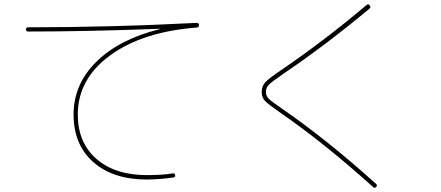

<svg xmlns="http://www.w3.org/2000/svg" viewBox="-20 -805 2040 888"><path d="M109.4 -659.2Q100.6 -659.2 100.1 -668.9Q99.6 -678.7 110.4 -678.7Q493.2 -678.7 889.6 -699.2Q899.4 -699.2 900.4 -689.5Q900.4 -678.7 890.6 -677.7Q638.7 -658.2 489.3 -548.8Q339.8 -439.5 339.8 -275.4Q339.8 -145.5 425.8 -70.3Q511.7 4.9 660.2 4.9Q728.5 4.9 779.3 -2.9Q788.1 -4.9 790 4.9Q792 13.7 782.2 15.6Q724.6 24.4 660.2 25.4Q502.9 25.4 411.6 -55.2Q320.3 -135.7 320.3 -275.4Q320.3 -416 426.3 -520Q532.2 -624 717.8 -669.9Q718.8 -669.9 718.8 -670.9Q718.8 -671.9 717.8 -671.9Q385.7 -659.2 109.4 -659.2Z M1274.4 -285.2Q1222.7 -321.3 1206.5 -337.4Q1190.4 -353.5 1190.4 -379.9Q1190.4 -407.2 1207.5 -425.3Q1224.6 -443.4 1287.1 -485.4Q1485.4 -621.1 1675.8 -782.2Q1683.6 -788.1 1689.9 -780.3Q1696.3 -772.5 1689.5 -765.6Q1489.3 -598.6 1297.9 -468.8Q1239.3 -428.7 1224.6 -414.6Q1210 -400.4 1210 -379.9Q1210 -361.3 1222.7 -348.6Q1235.4 -335.9 1285.2 -301.8Q1493.2 -158.2 1719.7 45.9Q1726.6 52.7 1719.7 59.6Q1711.9 67.4 1706.1 60.5Q1478.5 -144.5 1274.4 -285.2Z"/></svg>

Font: Rounded-X Mgen+ 1mn thin
Style: Regular
Weight: 100
Designer: [Source Han Sans]
Ryoko NISHIZUKA  (kana & ideographs); Paul D. Hunt (Latin, Greek & Cyrillic); Wenlong ZHANG  (bopomofo
Version: Version 1.059.20150602